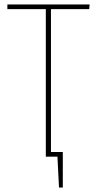

<svg xmlns="http://www.w3.org/2000/svg" viewBox="-20 -701 432 859"><path d="M379 -660H208V-21H261V138H244L237 0H185V-660H13V-681H381Z"/></svg>

Font: Fira Sans Extra Condensed Thin
Style: Regular
Weight: 250
Width: 1
Designer: Carrois Corporate & Edenspiekermann AG
Foundry: Carrois Corporate GbR & Edenspiekermann AG
Version: Version 4.203